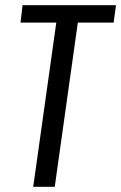

<svg xmlns="http://www.w3.org/2000/svg" viewBox="-20 -720 467 740"><path d="M427 -700 418 -633H239L286 -676L191 0H108L203 -676L236 -633H59L67 -700Z"/></svg>

Font: Pathway Extreme Condensed
Style: Italic
Weight: 400
Width: 3
Italic angle: -8°
Version: Version 1.001;gftools[0.9.26]